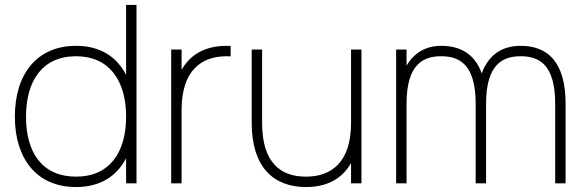

<svg xmlns="http://www.w3.org/2000/svg" viewBox="-20 -740 2363 775"><path d="M489 -720V-437.5C452 -510.5 385 -555 287 -555C128 -555 40 -440 40 -269C40 -102 126 15 287 15C384 15 451.5 -28.5 489 -101.5V0H531V-720ZM287 -513C420 -513 489 -416 489 -269C489 -127 424 -27 287 -27C152 -27 85 -122 85 -269C85 -414 151 -513 287 -513Z M911 -554.5C905.5 -555 900.5 -555 895 -555C785 -555 736.5 -499 713 -458.5V-540H671V0H713V-296C713 -458 795 -513 895 -513C900.5 -513 905.5 -513 911 -512.5Z M1038 -540H996V-244C996 -65.5 1084 15 1215 15C1325 15 1373.5 -41 1397 -81.5V0H1439V-540H1397V-244C1397 -82 1315 -27 1215 -27C1113.5 -27 1038 -82 1038 -244Z M1900 0H1942V-321C1942 -483 2011.5 -513 2081.5 -513C2153 -513 2221 -483 2221 -321V0H2263V-321C2263 -488 2192.5 -555 2081.5 -555C2010 -555 1953.5 -522 1924.5 -444C1896.5 -522 1838.5 -555 1760.5 -555C1701 -555 1652.5 -528.5 1621 -475V-540H1579V0H1621V-321C1621 -483 1690.5 -513 1760.5 -513C1832 -513 1900 -483 1900 -321Z"/></svg>

Font: Vela Sans ExtLt
Style: Regular
Weight: 200
Designer: Principal design: Mikhail Sharanda - project Manrope.
Design modification: Ravid Balaliev
Foundry: Mikhail Sharanda
Version: Version 1.001